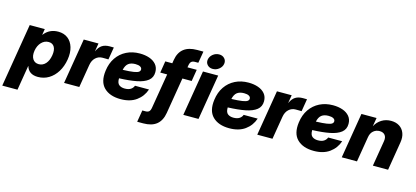

<svg xmlns="http://www.w3.org/2000/svg" viewBox="-103 -1323 4561 2107"><g transform="rotate(15 2177.5 -269.5)"><path d="M-30.8 204.1 88.4 -515.6H259.3L248.5 -448.7H250.5Q310.1 -526.9 411.1 -526.9Q476.6 -526.9 520.8 -492.7Q564.9 -458.5 583 -397.9Q601.1 -337.4 588.4 -258.8Q574.7 -177.2 537.1 -116.5Q499.5 -55.7 443.8 -22.2Q388.2 11.2 320.8 11.2Q216.3 11.2 190.4 -76.7H188.5L142.1 204.1ZM294.4 -126.5Q339.8 -126.5 371.6 -161.6Q403.3 -196.8 413.6 -258.8Q423.8 -319.8 403.6 -355Q383.3 -390.1 337.9 -390.1Q291.5 -390.1 256.8 -354.2Q222.2 -318.4 211.9 -258.8Q202.1 -198.2 225.1 -162.4Q248 -126.5 294.4 -126.5Z M616.7 0 702.1 -515.6H869.6L854.5 -424.3H855.5Q877.9 -474.1 911.6 -495.6Q945.3 -517.1 997.1 -517.1Q1010.7 -517.1 1021.7 -516.8Q1032.7 -516.6 1043.5 -516.6L1020 -375Q1010.7 -375.5 991 -375.7Q971.2 -376 952.6 -376Q907.7 -376 874.8 -345.7Q841.8 -315.4 833 -261.2L789.6 0Z M1260.3 11.7Q1137.2 11.7 1071 -53.5Q1004.9 -118.7 1022.5 -248Q1033.7 -335 1076.7 -397.5Q1119.6 -460 1186.8 -493.7Q1253.9 -527.3 1337.9 -527.3Q1397.9 -527.3 1446.8 -510.5Q1495.6 -493.7 1524.7 -459.2Q1553.7 -424.8 1553.7 -373Q1553.7 -311.5 1509.5 -276.4Q1465.3 -241.2 1383.1 -225.1Q1300.8 -209 1186.5 -205.1Q1186 -201.7 1186 -198.7Q1186 -149.9 1210.7 -131.1Q1235.4 -112.3 1274.4 -112.3Q1317.4 -112.3 1342.3 -128.7Q1367.2 -145 1376.5 -171.4H1535.6Q1507.8 -88.9 1438.2 -38.6Q1368.7 11.7 1260.3 11.7ZM1200.7 -305.2Q1281.2 -307.6 1323.2 -314.5Q1365.2 -321.3 1380.1 -332.5Q1395 -343.8 1395 -359.9Q1395 -379.9 1375.5 -391.1Q1356 -402.3 1320.8 -402.3Q1270.5 -402.3 1241.5 -380.1Q1212.4 -357.9 1200.7 -305.2Z M1985.8 -515.6 1963.9 -382.8H1858.4L1790.5 26.9Q1775.9 115.2 1721.7 159.7Q1667.5 204.1 1570.3 204.1H1502L1524.4 69.8H1559.6Q1587.4 69.8 1601.1 56.6Q1614.7 43.5 1619.6 12.2L1685.5 -382.8H1606.9L1628.4 -515.6H1708L1714.4 -555.2Q1742.7 -727.5 1934.1 -727.5H2004.9L1982.4 -594.7H1944.8Q1917 -594.7 1903.1 -581.5Q1889.2 -568.4 1884.3 -537.6L1880.4 -515.6Z M1971.2 0 2056.6 -515.6H2229.5L2144 0ZM2152.3 -570.3Q2113.3 -570.3 2090.3 -595.5Q2067.4 -620.6 2073.2 -656.2Q2079.6 -692.4 2110.8 -717.5Q2142.1 -742.7 2181.2 -742.7Q2219.7 -742.7 2242.7 -717.5Q2265.6 -692.4 2259.8 -656.2Q2253.9 -620.6 2222.4 -595.5Q2190.9 -570.3 2152.3 -570.3Z M2495.1 11.7Q2372.1 11.7 2305.9 -53.5Q2239.7 -118.7 2257.3 -248Q2268.6 -335 2311.5 -397.5Q2354.5 -460 2421.6 -493.7Q2488.8 -527.3 2572.8 -527.3Q2632.8 -527.3 2681.6 -510.5Q2730.5 -493.7 2759.5 -459.2Q2788.6 -424.8 2788.6 -373Q2788.6 -311.5 2744.4 -276.4Q2700.2 -241.2 2617.9 -225.1Q2535.6 -209 2421.4 -205.1Q2420.9 -201.7 2420.9 -198.7Q2420.9 -149.9 2445.6 -131.1Q2470.2 -112.3 2509.3 -112.3Q2552.2 -112.3 2577.1 -128.7Q2602.1 -145 2611.3 -171.4H2770.5Q2742.7 -88.9 2673.1 -38.6Q2603.5 11.7 2495.1 11.7ZM2435.5 -305.2Q2516.1 -307.6 2558.1 -314.5Q2600.1 -321.3 2615 -332.5Q2629.9 -343.8 2629.9 -359.9Q2629.9 -379.9 2610.4 -391.1Q2590.8 -402.3 2555.7 -402.3Q2505.4 -402.3 2476.3 -380.1Q2447.3 -357.9 2435.5 -305.2Z M2811.5 0 2897 -515.6H3064.5L3049.3 -424.3H3050.3Q3072.8 -474.1 3106.4 -495.6Q3140.1 -517.1 3191.9 -517.1Q3205.6 -517.1 3216.6 -516.8Q3227.5 -516.6 3238.3 -516.6L3214.8 -375Q3205.6 -375.5 3185.8 -375.7Q3166 -376 3147.5 -376Q3102.5 -376 3069.6 -345.7Q3036.6 -315.4 3027.8 -261.2L2984.4 0Z M3455.1 11.7Q3332 11.7 3265.9 -53.5Q3199.7 -118.7 3217.3 -248Q3228.5 -335 3271.5 -397.5Q3314.5 -460 3381.6 -493.7Q3448.7 -527.3 3532.7 -527.3Q3592.8 -527.3 3641.6 -510.5Q3690.4 -493.7 3719.5 -459.2Q3748.5 -424.8 3748.5 -373Q3748.5 -311.5 3704.3 -276.4Q3660.2 -241.2 3577.9 -225.1Q3495.6 -209 3381.3 -205.1Q3380.9 -201.7 3380.9 -198.7Q3380.9 -149.9 3405.5 -131.1Q3430.2 -112.3 3469.2 -112.3Q3512.2 -112.3 3537.1 -128.7Q3562 -145 3571.3 -171.4H3730.5Q3702.6 -88.9 3633.1 -38.6Q3563.5 11.7 3455.1 11.7ZM3395.5 -305.2Q3476.1 -307.6 3518.1 -314.5Q3560.1 -321.3 3575 -332.5Q3589.8 -343.8 3589.8 -359.9Q3589.8 -379.9 3570.3 -391.1Q3550.8 -402.3 3515.6 -402.3Q3465.3 -402.3 3436.3 -380.1Q3407.2 -357.9 3395.5 -305.2Z M3992.2 -288.6 3944.3 0H3771.5L3856.9 -515.6H4028.8L4012.2 -418L4014.2 -420.9Q4040 -469.2 4086.4 -498Q4132.8 -526.9 4192.4 -526.9Q4248.5 -526.9 4287.8 -501.5Q4327.1 -476.1 4344.2 -430.4Q4361.3 -384.8 4351.1 -324.2L4297.9 0H4125L4173.3 -291Q4180.7 -335.9 4160.4 -360.8Q4140.1 -385.7 4099.1 -385.7Q4059.6 -385.7 4029.8 -360.8Q4000 -335.9 3992.2 -288.6Z"/></g></svg>

Font: Inter Display Extra Bold
Style: Italic
Weight: 800
Italic angle: -9.39999°
Designer: Rasmus Andersson
Foundry: rsms
Version: Version 4.000;git-4fc901f